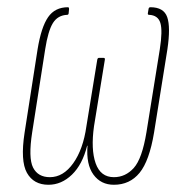

<svg xmlns="http://www.w3.org/2000/svg" viewBox="-20 -505 507 531"><path d="M114 6Q73 6 54.5 -27Q36 -60 48 -138L84 -369Q94 -430 113 -457.5Q132 -485 168 -485Q171 -485 171 -480L170 -470Q170 -464 166 -464Q140 -463 126.5 -441.5Q113 -420 105 -369L69 -139Q58 -68 71.5 -41.5Q85 -15 118 -15Q155 -15 182.5 -53.5Q210 -92 219 -156L249 -340Q250 -345 254 -345H266Q271 -345 270 -340L240 -156Q231 -92 244.5 -53.5Q258 -15 295 -15Q327 -15 350 -40.5Q373 -66 385 -139L422 -369Q430 -420 423.5 -441.5Q417 -463 392 -464Q388 -464 389 -469L391 -481Q392 -485 396 -485Q433 -485 442.5 -457.5Q452 -430 443 -369L406 -138Q393 -60 366 -27Q339 6 295 6Q259 6 238.5 -22Q218 -50 222 -102H221Q208 -50 179 -22Q150 6 114 6Z"/></svg>

Font: Sofia Sans Extra Condensed Thin
Style: Italic
Weight: 250
Italic angle: -9°
Version: Version 4.100